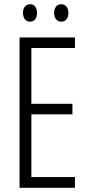

<svg xmlns="http://www.w3.org/2000/svg" viewBox="-20 -892 432 912"><path d="M89 -831C89 -805 103 -789 123 -789C142 -789 156 -804 156 -831C156 -857 142 -872 123 -872C103 -872 89 -856 89 -831ZM237 -831C237 -805 251 -789 271 -789C291 -789 305 -804 305 -831C305 -857 290 -872 271 -872C252 -872 237 -857 237 -831ZM336 0V-51H129V-349H324V-399H129V-664H336V-714H73V0Z"/></svg>

Font: Noto Sans Display Condensed Light
Style: Regular
Weight: 300
Width: 3
Designer: Monotype Design Team
Foundry: Monotype Imaging Inc.
Version: Version 1.900